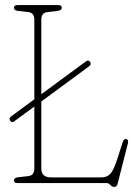

<svg xmlns="http://www.w3.org/2000/svg" viewBox="-20 -720 534 755"><path d="M20.5 -244.5Q13 -254 24 -262.5L115 -329.5V-643.5Q115 -670 91 -672.5L51.5 -677Q35 -678.5 35 -689.5Q35 -700 49 -700H209Q223 -700 223 -689.5Q223 -679.5 205.5 -677L166.5 -672.5Q142.5 -669.5 142.5 -643.5V-349.5L317 -478Q328 -486 334 -477Q341 -467 330 -459L142.5 -321V-57Q142.5 -22.5 180.5 -22.5H379.5Q400.5 -22.5 413.8 -36.5Q427 -50.5 441 -94L461.5 -158.5Q466.5 -174.5 475.5 -173.5Q486.5 -171.5 483 -156.5L442.5 2.5Q439.5 15 429 15Q421 15 414 7.5Q407 0 400 0H49Q35 0 35 -10.5Q35 -21.5 51.5 -23L91 -27.5Q115 -30 115 -56.5V-301L36 -243Q27.5 -236 20.5 -244.5Z"/></svg>

Font: Fraunces 144pt S100 Thin
Style: Regular
Weight: 100
Version: Version 1.000; ttfautohint (v1.8.3)